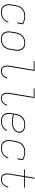

<svg xmlns="http://www.w3.org/2000/svg" viewBox="1708 -2484 783 4240"><g transform="rotate(90 2100.0 -363.5)"><path d="M252 8Q222 8 193.5 2Q165 -4 142 -19Q119 -34 103.5 -57Q88 -80 80.5 -107Q73 -134 73.5 -164Q74 -194 79 -223L95 -323Q100 -351 109.5 -378Q119 -405 135 -430Q151 -455 174 -474.5Q197 -494 224 -506.5Q251 -519 279 -523.5Q307 -528 334 -528Q384 -528 431 -515Q478 -502 517 -478L496 -355H475L494 -468Q460 -488 419 -498.5Q378 -509 335 -509Q309 -509 283 -504.5Q257 -500 233 -488.5Q209 -477 188 -459Q167 -441 152 -418.5Q137 -396 128.5 -371Q120 -346 116 -320L99 -220Q95 -194 94.5 -167Q94 -140 100.5 -115.5Q107 -91 121 -70Q135 -49 155.5 -35.5Q176 -22 202 -16.5Q228 -11 254 -11Q286 -11 318.5 -19.5Q351 -28 379.5 -48.5Q408 -69 428.5 -97.5Q449 -126 460 -157L479 -151Q466 -117 443.5 -86Q421 -55 390.5 -33Q360 -11 323.5 -1.5Q287 8 252 8Z M846 8Q816 8 788 2Q760 -4 738 -19.5Q716 -35 701 -58Q686 -81 679 -108.5Q672 -136 673 -165Q674 -194 679 -223L695 -323Q700 -350 709 -377Q718 -404 733.5 -428.5Q749 -453 771 -473Q793 -493 819 -505.5Q845 -518 872.5 -523Q900 -528 927 -528Q957 -528 985 -522Q1013 -516 1035.5 -500.5Q1058 -485 1072.5 -462Q1087 -439 1094 -411.5Q1101 -384 1100.5 -355Q1100 -326 1095 -297L1078 -197Q1074 -170 1065 -143Q1056 -116 1040.5 -91.5Q1025 -67 1002.5 -47Q980 -27 954 -14.5Q928 -2 900.5 3Q873 8 846 8ZM847 -11Q871 -11 896.5 -15.5Q922 -20 945.5 -32Q969 -44 989 -62.5Q1009 -81 1023.5 -103.5Q1038 -126 1046 -150.5Q1054 -175 1058 -200L1074 -300Q1079 -326 1079.5 -352Q1080 -378 1074 -402.5Q1068 -427 1055.5 -448Q1043 -469 1023.5 -483Q1004 -497 979 -503Q954 -509 927 -509Q903 -509 877 -504.5Q851 -500 828 -488Q805 -476 784.5 -457.5Q764 -439 750 -416.5Q736 -394 728 -369.5Q720 -345 716 -320L699 -220Q695 -194 694 -168Q693 -142 699 -117.5Q705 -93 717.5 -72Q730 -51 750 -37Q770 -23 795 -17Q820 -11 847 -11Z M1550 8Q1527 8 1506 2Q1485 -4 1469.5 -17Q1454 -30 1444 -49Q1434 -68 1430 -89.5Q1426 -111 1427.5 -133.5Q1429 -156 1432 -179L1521 -716H1331V-735H1545L1453 -176Q1450 -156 1448.5 -136.5Q1447 -117 1450 -98.5Q1453 -80 1461 -63Q1469 -46 1482.5 -34Q1496 -22 1514.5 -16.5Q1533 -11 1553 -11Q1576 -11 1600.5 -20Q1625 -29 1643.5 -46.5Q1662 -64 1675 -86.5Q1688 -109 1695 -133L1713 -127Q1705 -100 1690.5 -75Q1676 -50 1654 -30.5Q1632 -11 1604.5 -1.5Q1577 8 1550 8Z M2150 8Q2127 8 2106 2Q2085 -4 2069.5 -17Q2054 -30 2044 -49Q2034 -68 2030 -89.5Q2026 -111 2027.5 -133.5Q2029 -156 2032 -179L2121 -716H1931V-735H2145L2053 -176Q2050 -156 2048.5 -136.5Q2047 -117 2050 -98.5Q2053 -80 2061 -63Q2069 -46 2082.5 -34Q2096 -22 2114.5 -16.5Q2133 -11 2153 -11Q2176 -11 2200.5 -20Q2225 -29 2243.5 -46.5Q2262 -64 2275 -86.5Q2288 -109 2295 -133L2313 -127Q2305 -100 2290.5 -75Q2276 -50 2254 -30.5Q2232 -11 2204.5 -1.5Q2177 8 2150 8Z M2657 8Q2627 8 2598 2Q2569 -4 2545.5 -18.5Q2522 -33 2505.5 -56Q2489 -79 2481 -106Q2473 -133 2473.5 -163Q2474 -193 2479 -223L2495 -323Q2500 -350 2509 -377Q2518 -404 2533.5 -428.5Q2549 -453 2571 -473Q2593 -493 2619 -505.5Q2645 -518 2673 -523Q2701 -528 2728 -528Q2752 -528 2775.5 -525.5Q2799 -523 2820.5 -516Q2842 -509 2861 -497Q2880 -485 2892.5 -466.5Q2905 -448 2908.5 -425Q2912 -402 2908 -378Q2904 -354 2892.5 -331.5Q2881 -309 2861 -292Q2841 -275 2818 -264Q2795 -253 2771 -247Q2747 -241 2722.5 -239Q2698 -237 2675 -237Q2631 -237 2588.5 -242Q2546 -247 2506 -261L2499 -220Q2495 -193 2494.5 -166Q2494 -139 2501 -114.5Q2508 -90 2523 -69Q2538 -48 2559 -35Q2580 -22 2606 -16.5Q2632 -11 2660 -11Q2688 -11 2717 -17Q2746 -23 2772 -38Q2798 -53 2819.5 -75.5Q2841 -98 2855 -125L2873 -116Q2857 -87 2833.5 -62.5Q2810 -38 2781 -21.5Q2752 -5 2720 1.5Q2688 8 2657 8ZM2675 -256Q2696 -256 2718 -258Q2740 -260 2761.5 -265Q2783 -270 2804.5 -279.5Q2826 -289 2843.5 -303.5Q2861 -318 2872.5 -339Q2884 -360 2888 -381Q2891 -402 2887.5 -422Q2884 -442 2873 -457.5Q2862 -473 2845 -483Q2828 -493 2809 -499Q2790 -505 2769.5 -507Q2749 -509 2728 -509Q2704 -509 2678 -504.5Q2652 -500 2629 -488Q2606 -476 2585 -457.5Q2564 -439 2550 -416.5Q2536 -394 2528 -369.5Q2520 -345 2516 -320L2509 -280Q2548 -266 2590 -261Q2632 -256 2675 -256Z M3252 8Q3222 8 3193.5 2Q3165 -4 3142 -19Q3119 -34 3103.5 -57Q3088 -80 3080.5 -107Q3073 -134 3073.5 -164Q3074 -194 3079 -223L3095 -323Q3100 -351 3109.5 -378Q3119 -405 3135 -430Q3151 -455 3174 -474.5Q3197 -494 3224 -506.5Q3251 -519 3279 -523.5Q3307 -528 3334 -528Q3384 -528 3431 -515Q3478 -502 3517 -478L3496 -355H3475L3494 -468Q3460 -488 3419 -498.5Q3378 -509 3335 -509Q3309 -509 3283 -504.5Q3257 -500 3233 -488.5Q3209 -477 3188 -459Q3167 -441 3152 -418.5Q3137 -396 3128.5 -371Q3120 -346 3116 -320L3099 -220Q3095 -194 3094.5 -167Q3094 -140 3100.5 -115.5Q3107 -91 3121 -70Q3135 -49 3155.5 -35.5Q3176 -22 3202 -16.5Q3228 -11 3254 -11Q3286 -11 3318.5 -19.5Q3351 -28 3379.5 -48.5Q3408 -69 3428.5 -97.5Q3449 -126 3460 -157L3479 -151Q3466 -117 3443.5 -86Q3421 -55 3390.5 -33Q3360 -11 3323.5 -1.5Q3287 8 3252 8Z M3941 8Q3918 8 3896 2.5Q3874 -3 3857 -16Q3840 -29 3829 -48.5Q3818 -68 3813 -90Q3808 -112 3809 -135.5Q3810 -159 3814 -182L3867 -501H3722V-520H3870L3905 -735H3926L3891 -520H4124V-501H3888L3834 -179Q3831 -159 3830 -138.5Q3829 -118 3833 -98.5Q3837 -79 3846 -62Q3855 -45 3869.5 -33Q3884 -21 3903.5 -16Q3923 -11 3944 -11Q3971 -11 3998.5 -21.5Q4026 -32 4047 -53Q4068 -74 4081.5 -101Q4095 -128 4101 -155L4121 -151Q4116 -131 4108 -111Q4100 -91 4088 -72.5Q4076 -54 4059.5 -38Q4043 -22 4023.5 -11.5Q4004 -1 3983 3.5Q3962 8 3941 8Z"/></g></svg>

Font: Iosevka HT Thin Extended
Style: Italic
Weight: 100
Width: 7
Italic angle: -9°
Monospace: yes
Designer: Belleve Invis
Foundry: Belleve Invis
Version: Version 32.3.0; ttfautohint (v1.8.4)